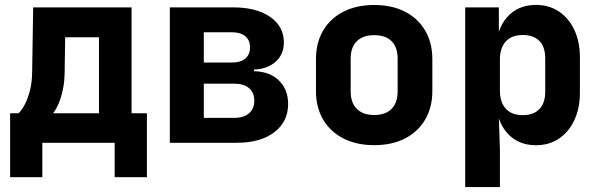

<svg xmlns="http://www.w3.org/2000/svg" viewBox="-20 -580 2440 780"><path d="M21.1 140V-119.9H55.4Q67.6 -131.1 80.1 -154.3Q92.6 -177.5 101.6 -212.2Q110.6 -246.8 110.7 -291.7L114.7 -550H514.5V-119.9H576.8V140H445.8V0H152V140ZM195.5 -119.9H382.1V-428.7H244.7L242.7 -292.2Q242.6 -248.4 235 -214.2Q227.4 -179.9 216.8 -156.3Q206.1 -132.6 195.5 -119.9Z M669.9 0V-550H927.1Q1021.9 -550 1077.6 -511.3Q1133.2 -472.6 1133.2 -407.8Q1133.2 -359.2 1100 -329.4Q1066.8 -299.6 1011.7 -297.3V-290.8Q1076 -289.3 1113.2 -253Q1150.5 -216.7 1150.5 -157.5Q1150.5 -85.7 1094.4 -42.8Q1038.3 0 942.8 0ZM808 -101.1H931.8Q970.3 -101.1 991.7 -119.7Q1013.1 -138.3 1013.1 -170.6Q1013.1 -203.7 991.7 -221.9Q970.3 -240.1 931.8 -240.1H808ZM808 -325.9H922.8Q957.2 -325.9 976.5 -342.1Q995.8 -358.3 995.8 -387.5Q995.8 -416.6 976.5 -432.7Q957.2 -448.9 922.8 -448.9H808Z M1500 9.7Q1428.1 9.7 1374.9 -17.6Q1321.7 -44.8 1292.7 -94.3Q1263.6 -143.8 1263.6 -210.3V-339.7Q1263.6 -406.3 1292.7 -455.7Q1321.7 -505.2 1374.9 -532.4Q1428.1 -559.7 1500 -559.7Q1572.9 -559.7 1625.6 -532.4Q1678.3 -505.2 1707.3 -455.7Q1736.4 -406.3 1736.4 -339.7V-210.3Q1736.4 -143.8 1707.3 -94.3Q1678.3 -44.8 1625.5 -17.6Q1572.8 9.7 1500 9.7ZM1500 -112.8Q1546.3 -112.8 1570.8 -137.7Q1595.4 -162.6 1595.4 -208.8V-341.2Q1595.4 -388.2 1570.8 -412.7Q1546.3 -437.2 1500 -437.2Q1454.7 -437.2 1429.7 -412.7Q1404.6 -388.2 1404.6 -341.2V-208.8Q1404.6 -162.6 1429.7 -137.7Q1454.7 -112.8 1500 -112.8Z M1869.9 180V-550H2006.6V-436.5H2039.1L1994.7 -369.6Q1994.7 -457.3 2038.7 -508.6Q2082.7 -560 2157.5 -560Q2210.8 -560 2250.9 -533Q2290.9 -505.9 2313.4 -458.2Q2335.9 -410.5 2335.9 -346.7V-203.5Q2335.9 -140.5 2313.5 -92.4Q2291.1 -44.2 2251 -17.1Q2210.9 10 2157.5 10Q2082.8 10 2038.8 -41.4Q1994.7 -92.9 1994.7 -180.4L2039.1 -112.6H2006.3L2010.9 28.5V180ZM2103.7 -112.2Q2147.1 -112.2 2171 -136.6Q2195 -161.1 2195 -207.7V-342.3Q2195 -389.9 2171 -413.9Q2147.1 -437.8 2103.7 -437.8Q2058.9 -437.8 2034.9 -411.8Q2010.9 -385.7 2010.9 -337.3V-212.7Q2010.9 -164.3 2034.9 -138.2Q2058.9 -112.2 2103.7 -112.2Z"/></svg>

Font: JetBrains Mono
Style: Regular
Weight: 400
Monospace: yes
Designer: Philipp Nurullin, Konstantin Bulenkov
Foundry: JetBrains
Version: Version 2.305